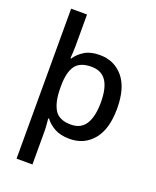

<svg xmlns="http://www.w3.org/2000/svg" viewBox="-178 -862 976 1203"><g transform="rotate(20 310.0 -260.0)"><path d="M568 -270Q568 -133 508.5 -61.5Q449 10 352 10Q291 10 251.5 -12Q212 -34 189 -65H183Q184 -57 185.5 -41.5Q187 -26 188 -10Q189 6 189 17V240H83V-760H189V-546Q189 -529 187.5 -505Q186 -481 185 -467H190Q213 -501 251.5 -525Q290 -549 352 -549Q449 -549 508.5 -478.5Q568 -408 568 -270ZM459 -272Q459 -367 427 -414.5Q395 -462 328 -462Q252 -462 221 -419Q190 -376 189 -289V-271Q189 -178 219 -127.5Q249 -77 329 -77Q396 -77 427.5 -127.5Q459 -178 459 -272Z"/></g></svg>

Font: Noto Sans Vithkuqi Medium
Style: Regular
Weight: 500
Version: Version 1.001